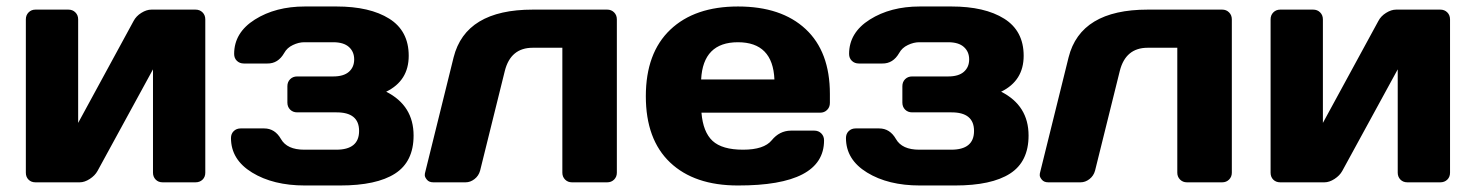

<svg xmlns="http://www.w3.org/2000/svg" viewBox="-20 -565 4573 595"><path d="M60.1 -29.8V-504.9Q60.1 -518.1 68.6 -526.6Q77.1 -535.2 89.8 -535.2H191.9Q205.1 -535.2 213.6 -526.6Q222.2 -518.1 222.2 -504.9V-184.1L394 -500Q401.9 -515.1 418 -525.1Q434.1 -535.2 449.2 -535.2H585.9Q599.1 -535.2 607.7 -526.6Q616.2 -518.1 616.2 -504.9V-29.8Q616.2 -16.6 607.7 -8.3Q599.1 0 585.9 0H483.9Q470.7 0 462.4 -8.5Q454.1 -17.1 454.1 -29.8V-350.1L282.2 -35.2Q274.4 -21 258.3 -10.5Q242.2 0 227.1 0H89.8Q76.7 0 68.4 -8.3Q60.1 -16.6 60.1 -29.8Z M695.8 -137.2Q695.8 -150.4 704.3 -158.7Q712.9 -167 725.6 -167H798.8Q832 -167 850.8 -134Q869.6 -101.1 922.9 -101.1H1022Q1092.8 -101.1 1092.8 -159.2Q1092.8 -217.3 1022 -216.8H900.9Q887.7 -216.8 879.2 -225.3Q870.6 -233.9 870.6 -247.1V-297.9Q870.6 -311 879.2 -319.6Q887.7 -328.1 900.9 -328.1H1012.7Q1044.9 -328.1 1061.3 -342.5Q1077.6 -356.9 1077.6 -380.9Q1077.6 -404.8 1061.3 -419.4Q1044.9 -434.1 1012.7 -434.1H922.9Q905.8 -434.1 887.7 -425.5Q869.6 -417 860.8 -400.9Q841.8 -367.7 808.6 -368.2H735.8Q722.7 -368.2 714.1 -376.5Q705.6 -384.8 705.6 -397.9Q705.6 -463.9 769.8 -504.4Q834 -544.9 924.8 -544.9H1022.9Q1126 -544.9 1186.3 -507.1Q1246.6 -469.2 1246.6 -392.1Q1246.6 -314.9 1176.8 -280.8Q1261.7 -237.8 1261.7 -145Q1261.7 -64 1204.3 -27.1Q1147 9.8 1033.7 9.8H924.8Q826.7 9.8 761.2 -30.3Q695.8 -70.3 695.8 -137.2Z M1297.9 -32.2 1385.7 -387.2Q1422.9 -535.2 1630.9 -535.2H1861.8Q1874.5 -535.2 1883.1 -526.6Q1891.6 -518.1 1891.6 -504.9V-29.8Q1891.6 -17.1 1883.1 -8.5Q1874.5 0 1861.8 0H1752.4Q1739.7 0 1731.2 -8.5Q1722.7 -17.1 1722.7 -29.8V-417H1630.9Q1562.5 -417 1544.4 -345.2L1467.8 -36.1Q1463.4 -20 1450.4 -10Q1437.5 0 1422.9 0H1322.8Q1309.6 0 1303 -8.1Q1296.4 -16.1 1296.4 -22Q1296.4 -27.8 1297.9 -32.2Z M2551.8 -273.9V-246.1Q2551.8 -232.9 2543.2 -224.4Q2534.7 -215.8 2521.5 -215.8H2153.8Q2158.7 -155.8 2188.2 -128.4Q2217.8 -101.1 2282.7 -101.1Q2347.7 -101.1 2371.6 -130.4Q2395.5 -159.7 2430.7 -160.2H2503.4Q2516.6 -160.2 2525.1 -151.6Q2533.7 -143.1 2533.7 -129.9Q2533.7 10.3 2266.6 9.8Q2131.8 9.8 2056.6 -61.5Q1981.4 -132.8 1981.4 -266.8Q1981.4 -400.9 2057.1 -472.9Q2132.8 -544.9 2267.1 -544.9Q2401.4 -544.9 2476.6 -474.9Q2551.8 -404.8 2551.8 -273.9ZM2152.8 -318.8H2379.9Q2375 -434.1 2266.8 -434.1Q2158.7 -434.1 2152.8 -318.8Z M2601.6 -137.2Q2601.6 -150.4 2610.1 -158.7Q2618.7 -167 2631.3 -167H2704.6Q2737.8 -167 2756.6 -134Q2775.4 -101.1 2828.6 -101.1H2927.7Q2998.5 -101.1 2998.5 -159.2Q2998.5 -217.3 2927.7 -216.8H2806.6Q2793.5 -216.8 2784.9 -225.3Q2776.4 -233.9 2776.4 -247.1V-297.9Q2776.4 -311 2784.9 -319.6Q2793.5 -328.1 2806.6 -328.1H2918.5Q2950.7 -328.1 2967 -342.5Q2983.4 -356.9 2983.4 -380.9Q2983.4 -404.8 2967 -419.4Q2950.7 -434.1 2918.5 -434.1H2828.6Q2811.5 -434.1 2793.5 -425.5Q2775.4 -417 2766.6 -400.9Q2747.6 -367.7 2714.4 -368.2H2641.6Q2628.4 -368.2 2619.9 -376.5Q2611.3 -384.8 2611.3 -397.9Q2611.3 -463.9 2675.5 -504.4Q2739.7 -544.9 2830.6 -544.9H2928.7Q3031.7 -544.9 3092 -507.1Q3152.3 -469.2 3152.3 -392.1Q3152.3 -314.9 3082.5 -280.8Q3167.5 -237.8 3167.5 -145Q3167.5 -64 3110.1 -27.1Q3052.7 9.8 2939.5 9.8H2830.6Q2732.4 9.8 2667 -30.3Q2601.6 -70.3 2601.6 -137.2Z M3203.6 -32.2 3291.5 -387.2Q3328.6 -535.2 3536.6 -535.2H3767.6Q3780.3 -535.2 3788.8 -526.6Q3797.4 -518.1 3797.4 -504.9V-29.8Q3797.4 -17.1 3788.8 -8.5Q3780.3 0 3767.6 0H3658.2Q3645.5 0 3637 -8.5Q3628.4 -17.1 3628.4 -29.8V-417H3536.6Q3468.3 -417 3450.2 -345.2L3373.5 -36.1Q3369.1 -20 3356.2 -10Q3343.3 0 3328.6 0H3228.5Q3215.3 0 3208.7 -8.1Q3202.1 -16.1 3202.1 -22Q3202.1 -27.8 3203.6 -32.2Z M3917.5 -29.8V-504.9Q3917.5 -518.1 3926 -526.6Q3934.6 -535.2 3947.3 -535.2H4049.3Q4062.5 -535.2 4071 -526.6Q4079.6 -518.1 4079.6 -504.9V-184.1L4251.5 -500Q4259.3 -515.1 4275.4 -525.1Q4291.5 -535.2 4306.6 -535.2H4443.4Q4456.5 -535.2 4465.1 -526.6Q4473.6 -518.1 4473.6 -504.9V-29.8Q4473.6 -16.6 4465.1 -8.3Q4456.5 0 4443.4 0H4341.3Q4328.1 0 4319.8 -8.5Q4311.5 -17.1 4311.5 -29.8V-350.1L4139.6 -35.2Q4131.8 -21 4115.7 -10.5Q4099.6 0 4084.5 0H3947.3Q3934.1 0 3925.8 -8.3Q3917.5 -16.6 3917.5 -29.8Z"/></svg>

Font: Days One
Style: Regular
Weight: 400
Designer: Alexander Kalachev, Alexey Maslov, Jovanny Lemonad
Foundry: Alexander Kalachev, Alexey Maslov, Jovanny Lemonad
Version: Version 1.002